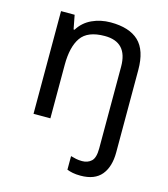

<svg xmlns="http://www.w3.org/2000/svg" viewBox="-116 -637 849 968"><g transform="rotate(15 309.0 -153.0)"><path d="M394 240Q370 240 353 236.5Q336 233 323 228V157Q337 161 351 164Q365 167 383 167Q412 167 431 149.5Q450 132 450 83V-344Q450 -472 331 -472Q242 -472 207.5 -422.5Q173 -373 173 -279V0H85V-536H156L170 -463H175Q201 -505 245.5 -525.5Q290 -546 342 -546Q440 -546 489 -499.5Q538 -453 538 -350V80Q538 155 503 197.5Q468 240 394 240Z"/></g></svg>

Font: Noto Sans Nag Mundari
Style: Regular
Weight: 400
Designer: Muthu Nedumaran
Version: Version 1.000; ttfautohint (v1.8.4.7-5d5b)